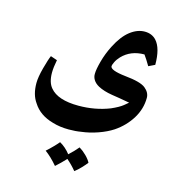

<svg xmlns="http://www.w3.org/2000/svg" viewBox="-114 -494 910 980"><g transform="rotate(15 341.0 -4.5)"><path d="M628 -71Q628 -13 596.5 38.5Q565 90 512 126Q480 147 436 162.5Q392 178 349 183Q321 188 284 188Q237 188 198 176Q126 156 92 102Q64 63 64 2Q64 -30 77.5 -80Q91 -130 100 -150L135 -138Q127 -98 127 -70Q127 -19 150 8Q191 58 301 58Q389 58 465 28Q506 10 525.5 -6Q545 -22 547 -24Q487 -35 452 -40Q408 -47 378 -63Q358 -74 348.5 -89.5Q339 -105 340 -122Q340 -144 352 -188.5Q364 -233 386 -276Q417 -337 454.5 -366Q492 -395 531 -395Q569 -395 592 -370Q626 -333 626 -245L593 -229Q585 -243 575 -258.5Q565 -274 559 -282Q487 -282 442 -235Q427 -219 419.5 -203Q412 -187 412 -181Q412 -159 493 -150Q575 -142 601.5 -120.5Q628 -99 628 -71ZM426 326Q417 338 400 356Q383 374 367 386Q344 358 317 335Q291 363 265 386Q231 346 199 323Q215 309 233.5 290Q252 271 259 262Q290 279 315 311Q345 283 362 262Q382 274 400 292Q418 310 426 326Z"/></g></svg>

Font: Mirza SemiBold
Style: Regular
Weight: 600
Designer: Arabic design by Kourosh Beigpour, Latin design by Eduardo Tunni, engineering by Lasse Fister
Version: Version 1.0010g